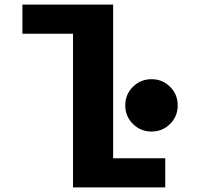

<svg xmlns="http://www.w3.org/2000/svg" viewBox="-20 -820 890 840"><path d="M475 -127.5H703V0H299.5V-672.5H78V-800H475ZM724.2 -277.8Q691 -244.5 643 -244.5Q595 -244.5 561.5 -277.8Q528 -311 528 -359Q528 -407 561.5 -440.2Q595 -473.5 643 -473.5Q691 -473.5 724.2 -440.2Q757.5 -407 757.5 -359Q757.5 -311 724.2 -277.8Z"/></svg>

Font: League Mono Wide
Style: Bold
Weight: 700
Width: 8
Designer: Tyler Finck
Foundry: The League of Moveable Type / Tyler Finck
Version: Version 2.210